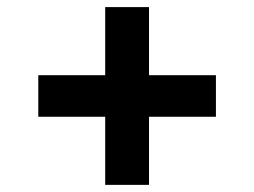

<svg xmlns="http://www.w3.org/2000/svg" viewBox="-20 -560 716 541"><path d="M276.4 -39.1V-540H399.9V-39.1ZM87.9 -231V-348.1H588.4V-231Z"/></svg>

Font: Inter 16pt
Style: Bold
Weight: 700
Version: Version 4.001;git-66647c0bb